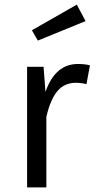

<svg xmlns="http://www.w3.org/2000/svg" viewBox="-20 -817 423 837"><path d="M353 -725.1 145 -640.1 119.1 -685.1 314.9 -796.9ZM319.8 -538.1Q349.6 -538.1 372.1 -532.2L356.9 -450.2Q333 -456.1 311 -456.1Q261.2 -456.1 230.7 -420.4Q200.2 -384.8 182.1 -308.1V0H98.1V-525.9H169.9L178.2 -416Q220.2 -538.1 319.8 -538.1Z"/></svg>

Font: Fira Sans Book
Style: Regular
Weight: 350
Designer: Carrois Corporate & Edenspiekermann AG
Foundry: Carrois Corporate GbR & Edenspiekermann AG
Version: Version 4.203;PS 004.203;hotconv 1.0.88;makeotf.lib2.5.64775